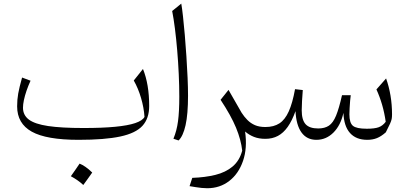

<svg xmlns="http://www.w3.org/2000/svg" viewBox="-20 -752 2215 1040"><path d="M762.7 -118.7Q752 -98.6 712.2 -85.2Q672.4 -71.8 602.8 -65.2Q533.2 -58.6 432.6 -58.6Q312.5 -58.6 240.5 -69.3Q168.5 -80.1 136.5 -104.2Q104.5 -128.4 104.5 -168.5Q104.5 -186 109.4 -209.5Q114.3 -232.9 123.5 -260Q132.8 -287.1 145.5 -314.9L99.6 -332Q84.5 -278.3 78.6 -245.1Q72.8 -211.9 72.8 -175.8Q72.8 -83 152.1 -38.8Q231.4 5.4 405.8 5.4Q547.4 5.4 631.1 -12.5Q714.8 -30.3 751.5 -70.3Q788.1 -110.4 788.1 -177.7Q788.1 -295.4 754.4 -378.4L704.6 -315.9Q728.5 -273.9 743.9 -221.7Q759.3 -169.4 762.7 -118.7ZM411.1 134.3Q398.9 152.3 387.5 168.9Q376 185.5 363.8 202.6Q381.3 211.9 398.7 223.9Q416 235.8 431.2 250Q443.8 232.9 455.8 216.1Q467.8 199.2 479.5 182.6Q459.5 163.1 442.6 151.6Q425.8 140.1 411.1 134.3Z M961.9 -732.4 912.6 -692.4Q920.4 -652.8 927.5 -597.4Q934.6 -542 939.9 -478.5Q945.3 -415 948.2 -350.8Q951.2 -286.6 951.2 -228.5Q951.2 -147.5 944.3 -95.7Q937.5 -43.9 919.4 -0.5L947.3 8.8Q971.7 -14.2 985.1 -73.7Q998.5 -133.3 998.5 -233.9Q998.5 -276.4 996.1 -331.8Q993.7 -387.2 989.7 -447Q985.8 -506.8 981 -562.7Q976.1 -618.7 971.2 -663.3Q966.3 -708 961.9 -732.4Z M1217.8 -265.1 1174.8 -211.4Q1231.4 -126 1258.5 -60.3Q1285.6 5.4 1292 64Q1277.3 118.7 1239.7 150.1Q1202.1 181.6 1146.5 195.3Q1090.8 209 1021.5 211.4L1006.8 256.3Q1022.5 258.8 1038.8 261.5Q1055.2 264.2 1071.5 265.9Q1087.9 267.6 1102.1 267.6Q1170.9 267.6 1221.7 228.3Q1272.5 189 1296.4 119.6Q1320.3 50.3 1307.6 -39.6Q1329.1 -21 1355.7 -10.5Q1382.3 0 1417 0H1417.5V-64H1417Q1384.3 -64 1360.8 -74.2Q1337.4 -84.5 1320.1 -102.1Q1302.7 -119.6 1288.6 -141.6Z M1969.2 5.4Q1998.5 5.4 2021.7 -3.9Q2044.9 -13.2 2069.8 -35.2Q2085.4 -65.9 2092.5 -81.5Q2099.6 -97.2 2101.6 -107.7Q2103.5 -118.2 2103.5 -132.8Q2103.5 -185.1 2095.2 -234.4Q2086.9 -283.7 2071.3 -327.1L2019 -267.6Q2037.1 -228 2049.8 -184.3Q2062.5 -140.6 2069.3 -92.3Q2053.2 -70.8 2031 -62.7Q2008.8 -54.7 1966.8 -54.7Q1910.6 -54.7 1891.6 -70.6Q1872.6 -86.4 1872.6 -132.8Q1872.6 -146.5 1873.8 -166.7Q1875 -187 1876.5 -206.3Q1877.9 -225.6 1879.9 -236.3H1832.5Q1816.4 -164.6 1800.3 -125.5Q1784.2 -86.4 1761.5 -71.3Q1738.8 -56.2 1703.6 -56.2Q1656.2 -56.2 1635.3 -79.3Q1614.3 -102.5 1614.3 -154.8Q1614.3 -171.4 1616 -204.8Q1617.7 -238.3 1620.1 -264.2L1578.1 -269Q1564.5 -193.8 1544.2 -148.7Q1523.9 -103.5 1493.4 -83.7Q1462.9 -64 1417.5 -64Q1410.2 -64 1406.5 -56.4Q1402.8 -48.8 1402.8 -33.2V-30.8Q1402.8 -15.1 1406.5 -7.6Q1410.2 0 1417.5 0Q1455.6 0 1485.4 -15.9Q1515.1 -31.7 1538.6 -64.9Q1562 -98.1 1580.6 -149.9Q1584.5 -73.7 1613.3 -34.2Q1642.1 5.4 1693.8 5.4Q1746.6 5.4 1785.9 -33.7Q1825.2 -72.8 1840.3 -140.6Q1842.8 -68.8 1875.7 -31.7Q1908.7 5.4 1969.2 5.4Z"/></svg>

Font: Pinar FD VF
Style: Regular
Weight: 300
Designer: Amin Abedi
Version: Version 2.000